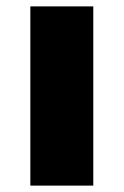

<svg xmlns="http://www.w3.org/2000/svg" viewBox="-20 -581 387 601"><path d="M75 0H272V-561H75Z"/></svg>

Font: SVN-Poppins ExtraBold
Style: Regular
Weight: 800
Designer: Ninad Kale (Devanagari), Jonny Pinhorn (Latin)
Foundry: Indian Type Foundry
Version: Version 3.002 2017; ttfautohint (v1.8.3)